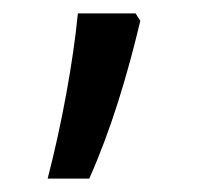

<svg xmlns="http://www.w3.org/2000/svg" viewBox="-20 -134 295 286"><path d="M182 -114H96C89 -42 72 51 51 132H113C145 60 169 -19 189 -103Z"/></svg>

Font: Noto Sans Sinhala ExtraCondensed
Style: Regular
Weight: 400
Width: 2
Designer: Jelle Bosma - Monotype Design Team
Foundry: Monotype Imaging Inc.
Version: Version 2.006